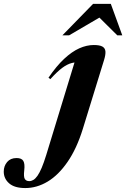

<svg xmlns="http://www.w3.org/2000/svg" viewBox="-236 -738 656 998"><path d="M194.5 -68Q162.5 35 115.2 103.5Q68 172 11.8 205.8Q-44.5 239.5 -104.5 239.5Q-160.5 239.5 -188.5 215Q-216.5 190.5 -216.5 154Q-216.5 125 -199 104.2Q-181.5 83.5 -150 83.5Q-123.5 83.5 -114.8 98.5Q-106 113.5 -110 147.5Q-114 181 -107 192.2Q-100 203.5 -84 203.5Q-73 203.5 -62.5 197.2Q-52 191 -41.2 175.8Q-30.5 160.5 -19.2 134Q-8 107.5 4.5 67L162.5 -450L187.5 -413.5Q161 -416.5 137.2 -410.5Q113.5 -404.5 87.2 -385Q61 -365.5 25.5 -326.5L16 -334Q57.5 -395 97.5 -432.2Q137.5 -469.5 176 -486.8Q214.5 -504 251.5 -504Q282 -504 296.2 -496Q310.5 -488 312 -471Q313.5 -454 305 -426.5ZM88.5 -554.5 248 -718H340L399.5 -554.5H373.5L262.5 -664.5H311.5L123.5 -554.5Z"/></svg>

Font: Newsreader 60pt
Style: Bold Italic
Weight: 700
Italic angle: -17°
Designer: Hugues Gentile
Foundry: Production Type
Version: Version 1.003